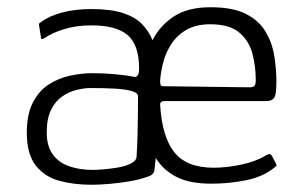

<svg xmlns="http://www.w3.org/2000/svg" viewBox="-20 -502 826 530"><path d="M232 8Q184 8 143.5 -3Q103 -14 78.5 -45.5Q54 -77 54 -136Q54 -186 70.5 -218.5Q87 -251 114 -268.5Q141 -286 173 -293Q205 -300 235 -300Q267 -300 299 -297Q331 -294 349 -290Q364 -287 364 -312Q364 -378 332.5 -405Q301 -432 232 -432Q192 -432 158.5 -422Q125 -412 103 -397Q99 -394 96 -394.5Q93 -395 93 -399Q92 -407 90.5 -415Q89 -423 88 -431Q87 -436 88.5 -437.5Q90 -439 93 -441Q116 -458 151.5 -467.5Q187 -477 232 -477Q286 -477 319.5 -466Q353 -455 372 -435.5Q391 -416 401 -391Q422 -432 460.5 -457Q499 -482 561 -482Q622 -482 658 -464Q694 -446 712.5 -415.5Q731 -385 737 -348.5Q743 -312 743 -275Q743 -239 736 -231Q729 -223 716 -223Q645 -223 574 -223Q503 -223 432 -223Q430 -223 426 -221Q422 -219 422 -214Q427 -125 461 -82Q495 -39 570 -39Q605 -39 645.5 -47.5Q686 -56 712 -72Q717 -75 722 -76.5Q727 -78 731 -71L742 -50Q744 -46 742.5 -44Q741 -42 737 -39Q706 -14 659.5 -4.5Q613 5 563 5Q503 5 466.5 -14Q430 -33 410 -66Q409 -57 408 -48Q407 -39 406 -30Q405 -26 401 -21.5Q397 -17 384 -13Q364 -6 337.5 -1.5Q311 3 283.5 5.5Q256 8 232 8ZM361 -236Q361 -246 342.5 -251Q324 -256 294 -257.5Q264 -259 230 -259Q213 -259 192 -254Q171 -249 152 -236Q133 -223 121 -199Q109 -175 109 -136Q109 -99 125.5 -76Q142 -53 171 -43Q200 -33 236 -33Q246 -33 265 -34.5Q284 -36 305 -39.5Q326 -43 341 -50.5Q356 -58 357 -69Q359 -97 360 -144Q361 -191 361 -236ZM668 -261Q678 -261 682 -264.5Q686 -268 686 -281Q686 -320 676.5 -355Q667 -390 640 -412.5Q613 -435 560 -435Q522 -435 496 -420.5Q470 -406 454 -382Q438 -358 431 -331.5Q424 -305 422 -280Q422 -271 423.5 -267.5Q425 -264 432 -264Q491 -263 550 -262.5Q609 -262 668 -261Z"/></svg>

Font: Glory Light
Style: Regular
Weight: 300
Version: Version 1.011